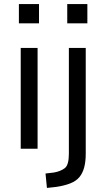

<svg xmlns="http://www.w3.org/2000/svg" viewBox="-20 -732 511 945"><path d="M73 -617V-712H172V-617ZM82 0V-496H165V0ZM311 -617V-712H410V-617ZM211 193 204 122 246 117Q279 111 299 95.5Q319 80 319 25V-496H402V25Q402 63 394.5 91.5Q387 120 371 139.5Q355 159 326 170.5Q297 182 256 188Z"/></svg>

Font: Nunito Sans 7pt Condensed
Style: Regular
Weight: 400
Width: 3
Designer: Vernon Adams
Foundry: Vernon Adams
Version: Version 3.101;gftools[0.9.27]